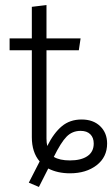

<svg xmlns="http://www.w3.org/2000/svg" viewBox="-20 -675 444 760"><path d="M404 -107Q404 -53 362.5 -21Q321 11 257 11Q208 11 171 -8L134 65L94 48L137 -36Q106 -72 106 -132V-476H18V-523H106V-648L164 -655V-523H299L292 -476H164V-127Q164 -111 167 -97Q193 -149 225 -175.5Q257 -202 303 -202Q349 -202 376.5 -175.5Q404 -149 404 -107ZM351 -107Q351 -130 337.5 -143.5Q324 -157 299 -157Q266 -157 243.5 -134Q221 -111 193 -54Q216 -40 257 -40Q301 -40 326 -57Q351 -74 351 -107Z"/></svg>

Font: Fira Sans Light
Style: Regular
Weight: 300
Designer: bBox Type GmbH & Carrois Corporate GbR & Edenspiekermann AG
Foundry: bBox Type GmbH & Carrois Corporate GbR & Edenspiekermann AG
Version: Version 4.301